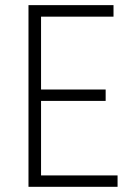

<svg xmlns="http://www.w3.org/2000/svg" viewBox="-20 -720 540 740"><path d="M89.8 -700.2H417.5V-655.8H138.2V-375H387.2V-331.1H138.2V-43.9H433.1V0H89.8Z"/></svg>

Font: Selawik Light
Style: Regular
Weight: 300
Designer: Aaron Bell
Foundry: Microsoft Corporation
Version: Version 1.01